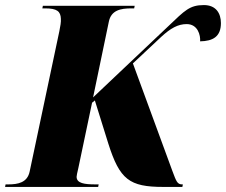

<svg xmlns="http://www.w3.org/2000/svg" viewBox="-44 -737 891 757"><path d="M-24 0H343L345 -10H332C290 -10 258 -14 258 -40C258 -45 260 -53 265 -75L319 -332L330 -341L383 -171C428 -29 466 0 600 0H675L677 -10H674C655 -10 651 -22 636 -62L480 -487L592 -592C629 -626 658 -642 692 -642C736 -642 747 -598 745 -574C795 -575 827 -592 827 -646C827 -684 808 -717 760 -717C704 -717 685 -696 622 -636L323 -353L385 -651C394 -697 432 -704 474 -704H485L487 -714H125L123 -704H134C181 -704 195 -692 196 -663C197 -650 194 -634 190 -614L73 -61C64 -17 27 -10 -11 -10H-22Z"/></svg>

Font: Noto Serif Display SemiCondensed Black
Style: Italic
Weight: 900
Width: 4
Italic angle: -12°
Designer: Monotype Design Team
Foundry: Monotype Imaging Inc.
Version: Version 2.009